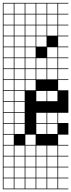

<svg xmlns="http://www.w3.org/2000/svg" viewBox="-20 -1025 502 1352"><path d="M0 307.7V-1004.8H461.5V-1000H389.4V-927.9H461.5V-923.1H389.4V-851H461.5V-846.2H389.4V-774H461.5V-769.2H389.4V-697.1H461.5V-692.3H389.4V-620.2H461.5V-615.4H389.4V-543.3H461.5V-538.5H389.4V-466.3H461.5V-461.5H389.4V-389.4H461.5V-230.8H389.4V-158.7H461.5V-76.9H389.4V-4.8H461.5V0H389.4V72.1H461.5V76.9H389.4V149H461.5V153.8H389.4V226H461.5V230.8H389.4V302.9H461.5V307.7ZM312.5 -927.9H384.6V-1000H312.5ZM235.6 -927.9H307.7V-1000H235.6ZM81.7 -927.9H153.8V-1000H81.7ZM158.7 -927.9H230.8V-1000H158.7ZM4.8 -927.9H76.9V-1000H4.8ZM312.5 -851H384.6V-923.1H312.5ZM235.6 -851H307.7V-923.1H235.6ZM81.7 -851H153.8V-923.1H81.7ZM158.7 -851H230.8V-923.1H158.7ZM4.8 -851H76.9V-923.1H4.8ZM235.6 -774H307.7V-846.2H235.6ZM4.8 -774H76.9V-846.2H4.8ZM158.7 -774H230.8V-846.2H158.7ZM81.7 -774H153.8V-846.2H81.7ZM312.5 -774H384.6V-846.2H312.5ZM4.8 -697.1H76.9V-769.2H4.8ZM158.7 -697.1H230.8V-769.2H158.7ZM235.6 -697.1H307.7V-769.2H235.6ZM81.7 -697.1H153.8V-769.2H81.7ZM4.8 -620.2H76.9V-692.3H4.8ZM158.7 -620.2H230.8V-692.3H158.7ZM81.7 -620.2H153.8V-692.3H81.7ZM312.5 -620.2H384.6V-692.3H312.5ZM4.8 -543.3H76.9V-615.4H4.8ZM158.7 -543.3H230.8V-615.4H158.7ZM235.6 -543.3H307.7V-615.4H235.6ZM81.7 -543.3H153.8V-615.4H81.7ZM312.5 -543.3H384.6V-615.4H312.5ZM4.8 -466.3H76.9V-538.5H4.8ZM158.7 -466.3H230.8V-538.5H158.7ZM81.7 -466.3H153.8V-538.5H81.7ZM235.6 -466.3H307.7V-538.5H235.6ZM312.5 -466.3H384.6V-538.5H312.5ZM4.8 -389.4H76.9V-461.5H4.8ZM158.7 -389.4H230.8V-461.5H158.7ZM81.7 -389.4H153.8V-461.5H81.7ZM81.7 -312.5H153.8V-384.6H81.7ZM312.5 -312.5H384.6V-384.6H312.5ZM4.8 -312.5H76.9V-384.6H4.8ZM235.6 -312.5H307.7V-384.6H235.6ZM81.7 -235.6H153.8V-307.7H81.7ZM4.8 -235.6H76.9V-307.7H4.8ZM81.7 -158.7H153.8V-230.8H81.7ZM312.5 -158.7H384.6V-230.8H312.5ZM4.8 -158.7H76.9V-230.8H4.8ZM235.6 -158.7H307.7V-230.8H235.6ZM81.7 -81.7H153.8V-153.8H81.7ZM312.5 -81.7H384.6V-153.8H312.5ZM4.8 -81.7H76.9V-153.8H4.8ZM235.6 -81.7H307.7V-153.8H235.6ZM76.9 -76.9H4.8V-4.8H76.9ZM158.7 -4.8H230.8V-76.9H158.7ZM158.7 72.1H230.8V0H158.7ZM235.6 72.1H307.7V0H235.6ZM312.5 72.1H384.6V0H312.5ZM81.7 72.1H153.8V0H81.7ZM4.8 72.1H76.9V0H4.8ZM235.6 149H307.7V76.9H235.6ZM312.5 149H384.6V76.9H312.5ZM81.7 149H153.8V76.9H81.7ZM4.8 149H76.9V76.9H4.8ZM158.7 149H230.8V76.9H158.7ZM235.6 226H307.7V153.8H235.6ZM158.7 226H230.8V153.8H158.7ZM312.5 226H384.6V153.8H312.5ZM81.7 226H153.8V153.8H81.7ZM4.8 226H76.9V153.8H4.8ZM235.6 302.9H307.7V230.8H235.6ZM158.7 302.9H230.8V230.8H158.7ZM312.5 302.9H384.6V230.8H312.5ZM81.7 302.9H153.8V230.8H81.7ZM4.8 302.9H76.9V230.8H4.8Z"/></svg>

Font: Jacquarda Bastarda 9 Charted
Style: Regular
Weight: 400
Designer: Sarah Cadigan-Fried
Version: Version 1.000; ttfautohint (v1.8.4.7-5d5b)